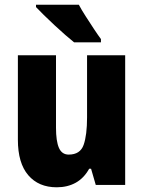

<svg xmlns="http://www.w3.org/2000/svg" viewBox="-20 -786 609 816"><path d="M512 -551V0H387L367 -69H359Q337 -29 302 -9.5Q267 10 221 10Q144 10 100 -41.5Q56 -93 56 -192V-551H218V-243Q218 -186 230.5 -157.5Q243 -129 272 -129Q321 -129 335.5 -170.5Q350 -212 350 -287V-551ZM315 -766Q326 -745 344 -717Q362 -689 379.5 -662.5Q397 -636 409 -620V-606H295Q280 -618 257.5 -637.5Q235 -657 211 -679.5Q187 -702 166 -722.5Q145 -743 133 -756V-766Z"/></svg>

Font: Noto Sans Bengali Condensed ExtraBold
Style: Regular
Weight: 800
Width: 3
Designer: Joana Ranito - Universal Thirst; Jelle Bosma - Monotype Design Team
Foundry: Universal Thirst ehf.
Version: Version 3.000; ttfautohint (v1.8.4.7-5d5b)